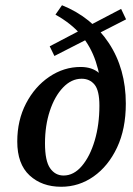

<svg xmlns="http://www.w3.org/2000/svg" viewBox="-20 -702 507 734"><path d="M214 12Q140 12 93 -31.5Q46 -75 46 -161Q46 -242 79.5 -306.5Q113 -371 168.5 -408.5Q224 -446 288 -446Q332 -446 358.5 -423Q385 -400 399 -357L372 -334Q365 -410 346 -467Q327 -524 290 -568Q253 -612 192 -646L217 -682Q331 -636 396 -537.5Q461 -439 461 -306Q461 -209 427.5 -138Q394 -67 338 -27.5Q282 12 214 12ZM223 -31Q262 -31 293 -67.5Q324 -104 342 -164.5Q360 -225 360 -298Q360 -356 341.5 -378.5Q323 -401 292 -401Q253 -401 221 -367.5Q189 -334 170.5 -278Q152 -222 152 -154Q152 -87 171.5 -59Q191 -31 223 -31ZM188 -488 170 -525 443 -668 462 -628Z"/></svg>

Font: Lisu Bosa ExtraBold
Style: Italic
Weight: 800
Italic angle: -19°
Designer: David Morse, Annie Olsen, Victor Gaultney, Frank Grießhammer (Latin)
Foundry: SIL International
Version: Version 2.000